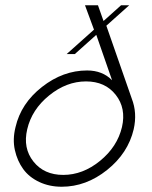

<svg xmlns="http://www.w3.org/2000/svg" viewBox="-20 -710 585 737"><path d="M216.8 6.8Q169.4 6.8 130.6 -11.5Q91.8 -29.8 69.1 -61Q46.4 -92.3 37.1 -133.8Q27.8 -175.3 39.6 -222.2Q60.5 -313 141.1 -376.2Q221.7 -439.5 314.5 -439.5Q373.5 -439.5 410.2 -401.9L349.6 -576.2L267.1 -502.4H235.8L340.8 -596.2L306.2 -689.9H356L377.4 -629.4L444.8 -689.9H476.1L388.2 -611.3L485.8 -331.5Q507.3 -276.4 493.2 -213.9Q471.7 -122.1 391.1 -57.6Q310.5 6.8 216.8 6.8ZM222.7 -38.6Q297.9 -38.6 364 -92.5Q430.2 -146.5 448.2 -222.2Q464.8 -294.4 424.3 -345.9Q383.8 -397.5 310.1 -397.5Q234.9 -397.5 168.5 -343.5Q102.1 -289.6 84.5 -213.9Q67.4 -141.6 108.2 -90.1Q148.9 -38.6 222.7 -38.6Z"/></svg>

Font: HK Grotesk Light Legacy Italic
Style: Regular
Weight: 300
Italic angle: -13°
Designer: Alfredo Marco Pradil
Foundry: Hanken Design Co.
Version: Version 2.022;PS 002.022;hotconv 1.0.88;makeotf.lib2.5.64775